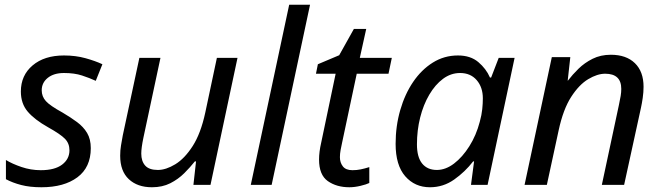

<svg xmlns="http://www.w3.org/2000/svg" viewBox="-20 -780 2788 810"><path d="M155 10Q106 10 69.5 0.5Q33 -9 5 -24V-105Q31 -89 70.5 -75.5Q110 -62 152 -62Q211 -62 242 -85.5Q273 -109 273 -146Q273 -175 254 -194.5Q235 -214 183 -243Q126 -275 97 -309Q68 -343 68 -394Q68 -462 117.5 -504Q167 -546 250 -546Q299 -546 340.5 -534.5Q382 -523 412 -509L384 -439Q358 -451 326 -461.5Q294 -472 250 -472Q207 -472 181.5 -451.5Q156 -431 156 -399Q156 -373 173.5 -353.5Q191 -334 244 -305Q278 -285 305 -265Q332 -245 347.5 -219Q363 -193 363 -155Q363 -74 306.5 -32Q250 10 155 10Z M621 10Q560 10 523.5 -24Q487 -58 487 -123Q487 -146 490.5 -166.5Q494 -187 498 -209L568 -536H657L585 -199Q576 -156 576 -132Q576 -100 592.5 -81.5Q609 -63 646 -63Q680 -63 719.5 -87Q759 -111 793 -164Q827 -217 846 -305L895 -536H982L868 0H796L807 -99H802Q783 -75 757.5 -49.5Q732 -24 698.5 -7Q665 10 621 10Z M1038 0 1200 -760H1288L1126 0Z M1454 10Q1400 10 1363 -16Q1326 -42 1326 -107Q1326 -139 1335 -178L1396 -469H1313L1321 -509L1411 -547L1473 -658H1525L1498 -536H1633L1619 -469H1485L1423 -177Q1420 -164 1417 -147.5Q1414 -131 1414 -117Q1414 -94 1426.5 -78Q1439 -62 1467 -62Q1485 -62 1502 -65.5Q1519 -69 1538 -75V-8Q1526 -2 1501 4Q1476 10 1454 10Z M1794 10Q1730 10 1689.5 -36.5Q1649 -83 1649 -173Q1649 -248 1668.5 -315.5Q1688 -383 1723 -434.5Q1758 -486 1806 -516Q1854 -546 1912 -546Q1965 -546 1998 -518Q2031 -490 2047 -453H2052L2084 -536H2151L2037 0H1967L1980 -99H1976Q1942 -55 1896 -22.5Q1850 10 1794 10ZM1823 -63Q1860 -63 1895.5 -90Q1931 -117 1960 -163Q1989 -209 2004 -266Q2012 -295 2014.5 -319.5Q2017 -344 2017 -365Q2017 -412 1991 -442Q1965 -472 1921 -472Q1882 -472 1849 -447.5Q1816 -423 1791 -380.5Q1766 -338 1752.5 -284Q1739 -230 1739 -171Q1739 -117 1761 -90Q1783 -63 1823 -63Z M2193 0 2308 -539H2386L2375 -440H2376Q2395 -465 2420.5 -490Q2446 -515 2480 -532Q2514 -549 2557 -549Q2622 -549 2658.5 -513.5Q2695 -478 2695 -414Q2695 -391 2691.5 -367Q2688 -343 2684 -325L2613 0H2519L2591 -337Q2596 -360 2598.5 -375.5Q2601 -391 2601 -405Q2601 -469 2533 -469Q2500 -469 2461.5 -446Q2423 -423 2389.5 -371Q2356 -319 2337 -231L2287 0Z"/></svg>

Font: Noto Sans
Style: Italic
Weight: 400
Italic angle: -12°
Designer: Monotype Design Team
Foundry: Monotype Imaging Inc.
Version: Version 2.013; ttfautohint (v1.8.4.7-5d5b)